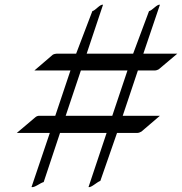

<svg xmlns="http://www.w3.org/2000/svg" viewBox="-20 -667 767 809"><path d="M50.8 -106.9H189.9L112.8 121.1C125 125 148.9 104 164.1 100.1L232.9 -106.9H429.2L353 121.1C363.8 125 388.2 100.1 402.8 95.2L473.1 -106.9H559.1C564 -106.9 571.8 -109.9 576.2 -112.8L653.8 -179.2H497.1L561 -370.1H632.8C638.2 -370.1 646 -373 648.9 -375L727.1 -440.9H584L653.8 -647C641.1 -649.9 622.1 -623 607.9 -620.1L541 -440.9H345.2L414.1 -647C400.9 -649.9 382.8 -623 369.1 -620.1L300.8 -440.9H219.2C213.9 -440.9 207 -439 203.1 -437L125 -370.1H276.9L212.9 -179.2H145C140.1 -179.2 132.8 -176.8 128.9 -172.9ZM453.1 -179.2H256.8L320.8 -370.1H517.1Z"/></svg>

Font: Pierce
Style: Roman
Weight: 500
Version: Version 0.2.0